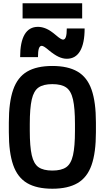

<svg xmlns="http://www.w3.org/2000/svg" viewBox="-20 -1143 640 1173"><path d="M300 10Q204 10 145.5 -24.5Q87 -59 60.5 -135Q34 -211 34 -335V-395Q34 -519 60.5 -595Q87 -671 145.5 -705.5Q204 -740 300 -740Q395 -740 454 -705.5Q513 -671 539.5 -595Q566 -519 566 -395V-335Q566 -211 539.5 -135Q513 -59 454 -24.5Q395 10 300 10ZM300 -101Q355 -101 384.5 -121.5Q414 -142 426 -195Q438 -248 438 -344V-386Q438 -482 426 -535Q414 -588 384.5 -608.5Q355 -629 300 -629Q245 -629 215.5 -608.5Q186 -588 174 -535Q162 -482 162 -386V-344Q162 -248 174 -195Q186 -142 215.5 -121.5Q245 -101 300 -101ZM388 -784Q364 -784 338 -796Q312 -808 277 -837Q262 -850 251.5 -856.5Q241 -863 235 -863Q223 -863 217.5 -846.5Q212 -830 212 -794H103Q103 -886 130.5 -932.5Q158 -979 212 -979Q236 -979 262 -968Q288 -957 323 -927Q338 -914 348.5 -907.5Q359 -901 365 -901Q377 -901 382.5 -917.5Q388 -934 388 -969H497Q497 -879 469.5 -831.5Q442 -784 388 -784ZM118 -1030V-1123H482V-1030Z"/></svg>

Font: M PLUS Code Latin Expanded SemiBold
Style: Regular
Weight: 600
Width: 7
Designer: Coji Morishita
Foundry: UNDERFOREST DESIGN
Version: Version 1.002; ttfautohint (v1.8.3)